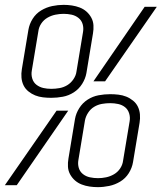

<svg xmlns="http://www.w3.org/2000/svg" viewBox="-28 -763 666 791"><path d="M183 -360Q166 -360 149 -362Q132 -364 117 -370Q102 -376 89 -386.5Q76 -397 69 -411.5Q62 -426 60.5 -443Q59 -460 62 -478L89 -640Q93 -664 106.5 -685.5Q120 -707 141.5 -720Q163 -733 187 -738Q211 -743 234 -743Q251 -743 268 -740.5Q285 -738 300.5 -732Q316 -726 328 -715.5Q340 -705 348 -690.5Q356 -676 357 -659Q358 -642 355 -625L328 -462Q324 -439 310.5 -417.5Q297 -396 276 -382.5Q255 -369 231 -364.5Q207 -360 183 -360ZM405 -428H357L568 -735H618ZM183 -397Q200 -397 217 -400Q234 -403 249 -412Q264 -421 274.5 -436.5Q285 -452 287 -468L314 -631Q317 -648 312.5 -663.5Q308 -679 295.5 -689Q283 -699 267 -702.5Q251 -706 234 -706Q218 -706 200.5 -702.5Q183 -699 167.5 -690Q152 -681 142 -666Q132 -651 130 -634L103 -472Q100 -455 105 -439Q110 -423 122.5 -413.5Q135 -404 150.5 -400.5Q166 -397 183 -397ZM375 8Q358 8 341 5.5Q324 3 308.5 -3Q293 -9 281 -19.5Q269 -30 261 -44.5Q253 -59 252 -76Q251 -93 254 -110L281 -273Q285 -296 298.5 -317.5Q312 -339 333 -352.5Q354 -366 378 -370.5Q402 -375 426 -375Q443 -375 460 -373Q477 -371 492 -365Q507 -359 520 -348.5Q533 -338 540 -323.5Q547 -309 548.5 -292Q550 -275 547 -257L520 -95Q516 -71 502.5 -49.5Q489 -28 467.5 -15Q446 -2 422 3Q398 8 375 8ZM376 -29Q392 -29 409 -32.5Q426 -36 441.5 -45Q457 -54 467 -69Q477 -84 479 -101L506 -263Q509 -280 504 -296Q499 -312 487 -321.5Q475 -331 459 -334.5Q443 -338 426 -338Q409 -338 392 -335Q375 -332 360 -323Q345 -314 335 -298.5Q325 -283 322 -267L295 -104Q292 -87 296.5 -71.5Q301 -56 313.5 -46Q326 -36 342.5 -32.5Q359 -29 376 -29ZM-8 0 205 -307H253L41 0Z"/></svg>

Font: Iosevka XLt Ex Obl
Style: Regular
Weight: 200
Width: 7
Italic angle: -9°
Monospace: yes
Designer: Belleve Invis
Foundry: Belleve Invis
Version: Version 32.5.0; ttfautohint (v1.8.4)